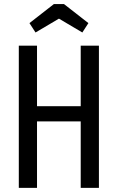

<svg xmlns="http://www.w3.org/2000/svg" viewBox="-20 -908 569 928"><path d="M70.9 0H158.9V-321.1H370.1V0H458.1V-687.3H370.1V-394.6H158.9V-687.3H70.9ZM240.4 -888.3 122.4 -796.3 151.7 -751 264.9 -817.9 378 -751 407.3 -796.3 289.3 -888.3Z"/></svg>

Font: Secuela Black
Style: Regular
Weight: 900
Designer: Fernando Haro
Foundry: deFharo
Version: Version 1.704